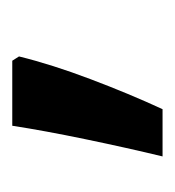

<svg xmlns="http://www.w3.org/2000/svg" viewBox="-6 -150 285 313"><g transform="rotate(-90 136.5 6.5)"><path d="M194 -116 201 -105Q188 -52 164 11.5Q140 75 115 129H38Q52 71 66 3.5Q80 -64 88 -116Z"/></g></svg>

Font: Noto Sans Arabic Med
Style: Regular
Weight: 500
Designer: Monotype Design Team, Nadine Chahine, Nizar Qandah and Khaled Hosny
Foundry: Monotype Imaging Inc.
Version: Version 2.012; ttfautohint (v1.8.4.7-5d5b)